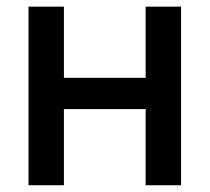

<svg xmlns="http://www.w3.org/2000/svg" viewBox="-20 -549 621 569"><path d="M438 -318.4V-225.6H142.6V-318.4ZM169.4 -529.3V0H64.5V-529.3ZM516.6 -529.3V0H411.6V-529.3Z"/></svg>

Font: Inter 24pt Medium
Style: Regular
Weight: 500
Designer: Rasmus Andersson
Foundry: rsms
Version: Version 4.001;git-66647c0bb